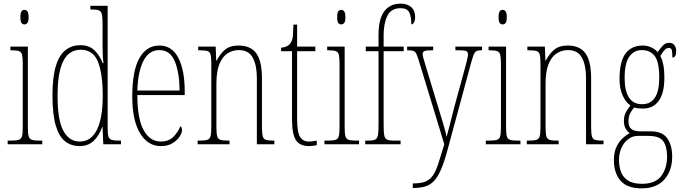

<svg xmlns="http://www.w3.org/2000/svg" viewBox="-20 -792 3748 1054"><path d="M114 -658Q104 -658 98 -666Q92 -674 92 -698Q92 -721 98 -729.5Q104 -738 114 -738Q124 -738 130.5 -729.5Q137 -721 137 -698Q137 -674 130.5 -666Q124 -658 114 -658ZM22 0V-20H38Q69 -20 83 -24.5Q97 -29 101 -45Q105 -61 105 -96V-437Q105 -473 101.5 -489.5Q98 -506 85 -511Q72 -516 43 -516H37V-536H133V-96Q133 -61 137 -45Q141 -29 155 -24.5Q169 -20 199 -20H212V0Z M417 10Q371 10 337.5 -16Q304 -42 286 -103Q268 -164 268 -267Q268 -372 287.5 -432.5Q307 -493 341.5 -518.5Q376 -544 421 -544Q469 -544 498 -516.5Q527 -489 544 -445H548Q545 -468 544 -493Q543 -518 543 -544V-656Q543 -696 539 -713.5Q535 -731 522 -735.5Q509 -740 481 -740H476V-760H571V-86Q571 -56 575.5 -42Q580 -28 593.5 -24Q607 -20 634 -20H644V0H547L543 -95H541Q524 -47 494 -18.5Q464 10 417 10ZM418 -15Q480 -15 512 -79.5Q544 -144 544 -265Q544 -388 517.5 -453.5Q491 -519 423 -519Q384 -519 355.5 -494.5Q327 -470 311.5 -414.5Q296 -359 296 -265Q296 -132 328 -73.5Q360 -15 418 -15Z M863 10Q791 10 748.5 -61Q706 -132 706 -262Q706 -403 745 -472.5Q784 -542 855 -542Q924 -542 959 -474.5Q994 -407 994 -291V-270H734Q734 -140 768.5 -77.5Q803 -15 863 -15Q907 -15 932.5 -41.5Q958 -68 970 -99Q974 -97 976.5 -92Q979 -87 979 -77Q979 -62 965.5 -41.5Q952 -21 926.5 -5.5Q901 10 863 10ZM966 -295Q965 -394 939.5 -455.5Q914 -517 855 -517Q797 -517 767 -457Q737 -397 734 -295Z M1065 0V-20H1073Q1104 -20 1118 -24.5Q1132 -29 1136 -45Q1140 -61 1140 -96V-441Q1140 -476 1136 -492Q1132 -508 1118 -512Q1104 -516 1073 -516H1068V-536H1164L1167 -459H1169Q1188 -496 1215 -519Q1242 -542 1289 -542Q1357 -542 1387.5 -498.5Q1418 -455 1418 -363V-96Q1418 -61 1422 -45Q1426 -29 1439.5 -24.5Q1453 -20 1482 -20H1486V0H1390V-364Q1390 -434 1367.5 -475.5Q1345 -517 1291 -517Q1257 -517 1229 -499Q1201 -481 1184.5 -440.5Q1168 -400 1168 -333V-96Q1168 -61 1172 -45Q1176 -29 1190 -24.5Q1204 -20 1234 -20H1240V0Z M1677 10Q1626 10 1604.5 -22.5Q1583 -55 1583 -141V-511H1523V-530Q1559 -533 1573 -553Q1586 -570 1588 -596Q1590 -622 1591 -657H1611V-536H1711V-511H1611V-140Q1611 -65 1627.5 -40Q1644 -15 1675 -15Q1687 -15 1696.5 -16.5Q1706 -18 1719 -20V5Q1694 10 1677 10Z M1853 -658Q1843 -658 1837 -666Q1831 -674 1831 -698Q1831 -721 1837 -729.5Q1843 -738 1853 -738Q1863 -738 1869.5 -729.5Q1876 -721 1876 -698Q1876 -674 1869.5 -666Q1863 -658 1853 -658ZM1761 0V-20H1777Q1808 -20 1822 -24.5Q1836 -29 1840 -45Q1844 -61 1844 -96V-437Q1844 -473 1840.5 -489.5Q1837 -506 1824 -511Q1811 -516 1782 -516H1776V-536H1872V-96Q1872 -61 1876 -45Q1880 -29 1894 -24.5Q1908 -20 1938 -20H1951V0Z M1985 0V-20H2002Q2027 -20 2039 -25.5Q2051 -31 2054.5 -48.5Q2058 -66 2058 -103V-511H1988V-536H2058V-601Q2058 -688 2089.5 -730Q2121 -772 2179 -772Q2215 -772 2237 -753.5Q2259 -735 2259 -697Q2259 -680 2252.5 -669Q2246 -658 2238 -658Q2238 -701 2226.5 -724Q2215 -747 2179 -747Q2127 -747 2106.5 -705Q2086 -663 2086 -600V-536H2196V-511H2086V-103Q2086 -66 2089.5 -48.5Q2093 -31 2105 -25.5Q2117 -20 2142 -20H2179V0Z M2246 215Q2289 215 2314.5 205Q2340 195 2356.5 171Q2373 147 2386.5 105Q2400 63 2419 0L2281 -453Q2272 -482 2266 -495.5Q2260 -509 2249.5 -512.5Q2239 -516 2216 -516H2215V-536H2358V-516H2355Q2321 -516 2310.5 -512Q2300 -508 2300 -495Q2300 -487 2305.5 -468.5Q2311 -450 2319 -423L2379 -225Q2398 -164 2412 -116Q2426 -68 2432 -41Q2439 -69 2450 -110Q2461 -151 2473 -201L2534 -424Q2540 -447 2544.5 -465Q2549 -483 2549 -494Q2549 -505 2541.5 -510.5Q2534 -516 2498 -516H2480V-536H2626V-516H2621Q2603 -516 2594 -510.5Q2585 -505 2578.5 -487Q2572 -469 2562 -432L2437 30Q2419 97 2401 138.5Q2383 180 2362 202Q2341 224 2313 232Q2285 240 2247 240H2246Z M2739 -658Q2729 -658 2723 -666Q2717 -674 2717 -698Q2717 -721 2723 -729.5Q2729 -738 2739 -738Q2749 -738 2755.5 -729.5Q2762 -721 2762 -698Q2762 -674 2755.5 -666Q2749 -658 2739 -658ZM2647 0V-20H2663Q2694 -20 2708 -24.5Q2722 -29 2726 -45Q2730 -61 2730 -96V-437Q2730 -473 2726.5 -489.5Q2723 -506 2710 -511Q2697 -516 2668 -516H2662V-536H2758V-96Q2758 -61 2762 -45Q2766 -29 2780 -24.5Q2794 -20 2824 -20H2837V0Z M2872 0V-20H2880Q2911 -20 2925 -24.5Q2939 -29 2943 -45Q2947 -61 2947 -96V-441Q2947 -476 2943 -492Q2939 -508 2925 -512Q2911 -516 2880 -516H2875V-536H2971L2974 -459H2976Q2995 -496 3022 -519Q3049 -542 3096 -542Q3164 -542 3194.5 -498.5Q3225 -455 3225 -363V-96Q3225 -61 3229 -45Q3233 -29 3246.5 -24.5Q3260 -20 3289 -20H3293V0H3197V-364Q3197 -434 3174.5 -475.5Q3152 -517 3098 -517Q3064 -517 3036 -499Q3008 -481 2991.5 -440.5Q2975 -400 2975 -333V-96Q2975 -61 2979 -45Q2983 -29 2997 -24.5Q3011 -20 3041 -20H3047V0Z M3503 242Q3422 242 3386 199.5Q3350 157 3350 87Q3350 43 3364.5 13.5Q3379 -16 3399 -34Q3419 -52 3437 -61Q3425 -69 3415 -85Q3405 -101 3405 -130Q3405 -156 3416.5 -177Q3428 -198 3441 -213Q3416 -229 3398.5 -267Q3381 -305 3381 -357Q3381 -456 3414.5 -499Q3448 -542 3508 -542Q3535 -542 3557 -531Q3579 -520 3590 -506Q3604 -525 3618 -541Q3632 -557 3654 -557Q3673 -557 3682.5 -543.5Q3692 -530 3692 -512Q3692 -476 3671 -476Q3671 -504 3668 -516.5Q3665 -529 3650 -529Q3641 -529 3630.5 -519.5Q3620 -510 3605 -485Q3615 -466 3621 -438Q3627 -410 3627 -362Q3627 -283 3597 -239.5Q3567 -196 3508 -196Q3498 -196 3483.5 -197.5Q3469 -199 3461 -202Q3449 -188 3439.5 -170.5Q3430 -153 3430 -126Q3430 -96 3446.5 -83.5Q3463 -71 3494 -71H3551Q3617 -71 3643.5 -32Q3670 7 3670 67Q3670 146 3626.5 194Q3583 242 3503 242ZM3505 -220Q3599 -220 3599 -365Q3599 -451 3574.5 -484Q3550 -517 3503 -517Q3460 -517 3434.5 -481Q3409 -445 3409 -364Q3409 -294 3432.5 -257Q3456 -220 3505 -220ZM3504 217Q3578 217 3610 174Q3642 131 3642 67Q3642 14 3621.5 -16Q3601 -46 3539 -46H3482Q3452 -46 3428.5 -28Q3405 -10 3391.5 20Q3378 50 3378 86Q3378 122 3389 151.5Q3400 181 3427.5 199Q3455 217 3504 217Z"/></svg>

Font: Noto Serif Ethiopic ExtraCondensed Thin
Style: Regular
Weight: 100
Width: 2
Designer: Monotype Design Team
Foundry: Monotype Imaging Inc.
Version: Version 2.102; ttfautohint (v1.8.4.7-5d5b)